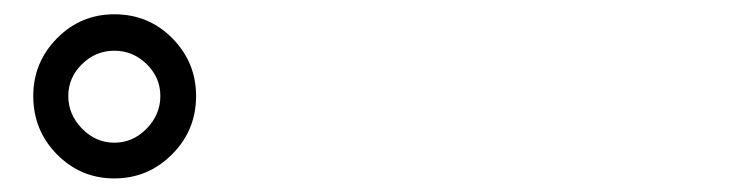

<svg xmlns="http://www.w3.org/2000/svg" viewBox="-20 -867 1040 273"><path d="M27.3 -730.5Q27.3 -778.3 61 -812.5Q94.7 -846.7 142.6 -846.7Q191.4 -846.7 225.1 -812.5Q258.8 -778.3 258.8 -730.5Q258.8 -681.6 224.6 -647.5Q190.4 -613.3 142.6 -613.3Q94.7 -613.3 61 -647.5Q27.3 -681.6 27.3 -730.5ZM96.7 -775.9Q77.1 -756.8 77.1 -730.5Q77.1 -704.1 96.7 -684.1Q116.2 -664.1 142.6 -664.1Q168.9 -664.1 188.5 -684.1Q208 -704.1 208 -730.5Q208 -756.8 188.5 -775.9Q168.9 -794.9 142.6 -794.9Q116.2 -794.9 96.7 -775.9Z"/></svg>

Font: Gen Jyuu GothicL Medium
Style: Regular
Weight: 500
Designer: [Source Han Sans]
Ryoko NISHIZUKA  (kana & ideographs); Paul D. Hunt (Latin, Greek & Cyrillic); Wenlong ZHANG  (bopomofo
Version: Version 1.002.20150607